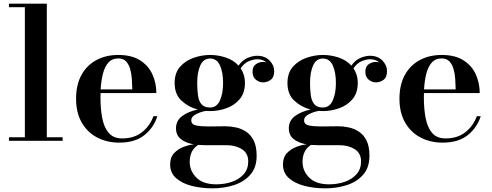

<svg xmlns="http://www.w3.org/2000/svg" viewBox="-20 -770 2690 1050"><path d="M236 -750V-19.5H322.5V0H29V-19.5H116V-730.5H29V-750Z M632 10Q565 10 511.5 -18Q458 -46 427 -99.8Q396 -153.5 396 -230Q396 -306.5 425.5 -360Q455 -413.5 507.2 -441.5Q559.5 -469.5 627 -469.5Q700 -469.5 746 -440.2Q792 -411 813.5 -363.2Q835 -315.5 835 -261H530Q529.5 -249 529.5 -236Q529.5 -174.5 539.2 -123.8Q549 -73 574.8 -43Q600.5 -13 648.5 -13Q713.5 -13 756.8 -47.2Q800 -81.5 819 -134.5H840.5Q821 -72.5 769.8 -31.2Q718.5 10 632 10ZM627 -450.5Q593 -450.5 572.8 -427.8Q552.5 -405 542.8 -366.5Q533 -328 530.5 -281H703.5Q703 -308.5 701 -338.2Q699 -368 691.5 -393.5Q684 -419 668.8 -434.8Q653.5 -450.5 627 -450.5Z M1129 -162.5Q1117.5 -162.5 1105.5 -163.5Q1077.5 -158.5 1051.8 -145.2Q1026 -132 1026 -112Q1026 -89.5 1051.8 -84Q1077.5 -78.5 1118 -78.5Q1144.5 -78.5 1168 -79Q1191.5 -79.5 1213 -79.5Q1241 -79.5 1271 -73Q1301 -66.5 1326.5 -49.5Q1352 -32.5 1367.8 -0.8Q1383.5 31 1383.5 82Q1383.5 146 1349.2 185.2Q1315 224.5 1260 242.2Q1205 260 1142 260Q1081 260 1028.2 246.5Q975.5 233 943 204.2Q910.5 175.5 910.5 129Q910.5 90 932.5 67Q954.5 44 985 32.8Q1015.5 21.5 1040 19.5Q994.5 11.5 968.5 -9.8Q942.5 -31 942.5 -68Q942.5 -111 977.2 -136Q1012 -161 1061.5 -171Q1011 -184 973 -219Q935 -254 935 -316Q935 -371.5 965 -405.2Q995 -439 1040 -454.2Q1085 -469.5 1129 -469.5Q1171 -469.5 1213.8 -455.8Q1256.5 -442 1284.5 -411Q1305.5 -441.5 1334 -453.2Q1362.5 -465 1385.5 -465Q1429 -465 1454.2 -439Q1479.5 -413 1479.5 -382Q1479.5 -347 1460.2 -333.2Q1441 -319.5 1419 -319.5Q1397 -319.5 1379 -334.5Q1361 -349.5 1361 -377.5Q1361 -406 1379.2 -418.8Q1397.5 -431.5 1419 -431.5Q1428 -431.5 1437 -429Q1417 -446 1387 -446Q1366.5 -446 1341 -435.5Q1315.5 -425 1296 -396.5Q1307 -380.5 1313.2 -360.5Q1319.5 -340.5 1319.5 -316Q1319.5 -261 1290.2 -227Q1261 -193 1217.2 -177.8Q1173.5 -162.5 1129 -162.5ZM1129 -182Q1165.5 -182 1182.8 -220.8Q1200 -259.5 1200 -316Q1200 -375 1182.8 -412.5Q1165.5 -450 1129 -450Q1092.5 -450 1075.5 -412.5Q1058.5 -375 1058.5 -316Q1058.5 -278.5 1062.8 -248Q1067 -217.5 1082 -199.8Q1097 -182 1129 -182ZM1017.5 116Q1017.5 164.5 1054 201.2Q1090.5 238 1163 238Q1209.5 238 1249.2 224Q1289 210 1313.2 182.2Q1337.5 154.5 1337.5 112.5Q1337.5 67.5 1302.8 45.8Q1268 24 1219 24H1103.5Q1082.5 24 1064 22.5Q1017.5 51 1017.5 116Z M1746 -162.5Q1734.5 -162.5 1722.5 -163.5Q1694.5 -158.5 1668.8 -145.2Q1643 -132 1643 -112Q1643 -89.5 1668.8 -84Q1694.5 -78.5 1735 -78.5Q1761.5 -78.5 1785 -79Q1808.5 -79.5 1830 -79.5Q1858 -79.5 1888 -73Q1918 -66.5 1943.5 -49.5Q1969 -32.5 1984.8 -0.8Q2000.5 31 2000.5 82Q2000.5 146 1966.2 185.2Q1932 224.5 1877 242.2Q1822 260 1759 260Q1698 260 1645.2 246.5Q1592.5 233 1560 204.2Q1527.5 175.5 1527.5 129Q1527.5 90 1549.5 67Q1571.5 44 1602 32.8Q1632.5 21.5 1657 19.5Q1611.5 11.5 1585.5 -9.8Q1559.5 -31 1559.5 -68Q1559.5 -111 1594.2 -136Q1629 -161 1678.5 -171Q1628 -184 1590 -219Q1552 -254 1552 -316Q1552 -371.5 1582 -405.2Q1612 -439 1657 -454.2Q1702 -469.5 1746 -469.5Q1788 -469.5 1830.8 -455.8Q1873.5 -442 1901.5 -411Q1922.5 -441.5 1951 -453.2Q1979.5 -465 2002.5 -465Q2046 -465 2071.2 -439Q2096.5 -413 2096.5 -382Q2096.5 -347 2077.2 -333.2Q2058 -319.5 2036 -319.5Q2014 -319.5 1996 -334.5Q1978 -349.5 1978 -377.5Q1978 -406 1996.2 -418.8Q2014.5 -431.5 2036 -431.5Q2045 -431.5 2054 -429Q2034 -446 2004 -446Q1983.5 -446 1958 -435.5Q1932.5 -425 1913 -396.5Q1924 -380.5 1930.2 -360.5Q1936.5 -340.5 1936.5 -316Q1936.5 -261 1907.2 -227Q1878 -193 1834.2 -177.8Q1790.5 -162.5 1746 -162.5ZM1746 -182Q1782.5 -182 1799.8 -220.8Q1817 -259.5 1817 -316Q1817 -375 1799.8 -412.5Q1782.5 -450 1746 -450Q1709.5 -450 1692.5 -412.5Q1675.5 -375 1675.5 -316Q1675.5 -278.5 1679.8 -248Q1684 -217.5 1699 -199.8Q1714 -182 1746 -182ZM1634.5 116Q1634.5 164.5 1671 201.2Q1707.5 238 1780 238Q1826.5 238 1866.2 224Q1906 210 1930.2 182.2Q1954.5 154.5 1954.5 112.5Q1954.5 67.5 1919.8 45.8Q1885 24 1836 24H1720.5Q1699.5 24 1681 22.5Q1634.5 51 1634.5 116Z M2400.5 10Q2333.5 10 2280 -18Q2226.5 -46 2195.5 -99.8Q2164.5 -153.5 2164.5 -230Q2164.5 -306.5 2194 -360Q2223.5 -413.5 2275.8 -441.5Q2328 -469.5 2395.5 -469.5Q2468.5 -469.5 2514.5 -440.2Q2560.5 -411 2582 -363.2Q2603.5 -315.5 2603.5 -261H2298.5Q2298 -249 2298 -236Q2298 -174.5 2307.8 -123.8Q2317.5 -73 2343.2 -43Q2369 -13 2417 -13Q2482 -13 2525.2 -47.2Q2568.5 -81.5 2587.5 -134.5H2609Q2589.5 -72.5 2538.2 -31.2Q2487 10 2400.5 10ZM2395.5 -450.5Q2361.5 -450.5 2341.2 -427.8Q2321 -405 2311.2 -366.5Q2301.5 -328 2299 -281H2472Q2471.5 -308.5 2469.5 -338.2Q2467.5 -368 2460 -393.5Q2452.5 -419 2437.2 -434.8Q2422 -450.5 2395.5 -450.5Z"/></svg>

Font: Bodoni Moda SemiBold
Style: Regular
Weight: 600
Designer: Owen Earl
Foundry: indestructible type
Version: Version 2.005; ttfautohint (v1.8.4.7-5d5b)